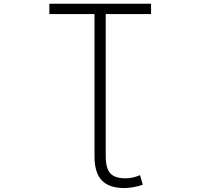

<svg xmlns="http://www.w3.org/2000/svg" viewBox="-20 -751 1040 1001"><path d="M472.7 -677.7H237.3V-731.4H767.6V-677.7H531.2V63.5Q531.2 127 555.2 152.8Q579.1 178.7 634.8 178.7Q671.9 178.7 710 162.1L724.6 211.9Q677.7 228.5 628.9 229.5Q548.8 229.5 510.7 189.5Q472.7 149.4 472.7 64.5Z"/></svg>

Font: GenEi Gothic M Light
Style: Regular
Weight: 300
Designer: o_tamon (Modified); [Source Han Sans]
Ryoko NISHIZUKA  (kana & ideographs); Paul D. Hunt (Latin, Greek & Cyrillic); Wenl
Version: Version 1.1a;Original Version 1.004